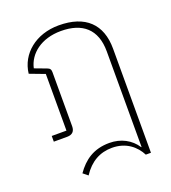

<svg xmlns="http://www.w3.org/2000/svg" viewBox="-140 -654 876 981"><g transform="rotate(-20 298.0 -163.5)"><path d="M173 223C214 160 268 131 333 131C410 131 459 174 484 223H512V-343C512 -476 436 -550 291 -550C167 -550 75 -475 63 -370L145 -339V-31H65V0H138C166 0 180 -15 180 -42V-336C180 -351 175 -358 161 -363L97 -387C113 -461 184 -519 292 -519C408 -519 477 -462 477 -341V179H475C444 131 391 103 329 103C243 103 189 142 147 202Z"/></g></svg>

Font: IBM Plex Thai ExtraLight
Style: Regular
Weight: 200
Designer: Mike Abbink, Paul van der Laan, Pieter van Rosmalen, Ben Mitchell, Mark Frömberg
Foundry: Bold Monday
Version: Version 1.0